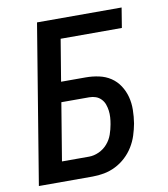

<svg xmlns="http://www.w3.org/2000/svg" viewBox="-82 -805 765 874"><g transform="rotate(-10 300.0 -367.5)"><path d="M27 0 148 -735H539L524 -643H241L209 -450H323Q354 -450 384 -443.5Q414 -437 438 -421Q462 -405 478 -380.5Q494 -356 501.5 -327.5Q509 -299 508.5 -267.5Q508 -236 503 -205Q498 -178 489.5 -151.5Q481 -125 466 -100.5Q451 -76 429.5 -56Q408 -36 382 -23Q356 -10 329 -5Q302 0 275 0ZM275 -92Q298 -92 321 -102.5Q344 -113 360.5 -132Q377 -151 385 -174Q393 -197 397 -220Q400 -236 401 -252Q402 -268 400 -283Q398 -298 393 -312Q388 -326 377.5 -337Q367 -348 353 -353Q339 -358 323 -358H194L150 -92Z"/></g></svg>

Font: Iosevka SmBd Ex Obl
Style: Regular
Weight: 600
Width: 7
Italic angle: -9°
Monospace: yes
Designer: Belleve Invis
Foundry: Belleve Invis
Version: Version 32.5.0; ttfautohint (v1.8.4)